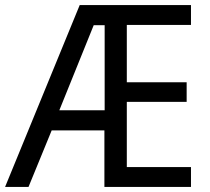

<svg xmlns="http://www.w3.org/2000/svg" viewBox="-21 -734 825 754"><path d="M729 0H389V-222H182L91 0H-1L292 -714H729V-636H477V-411H712V-334H477V-78H729ZM212 -301H390V-635H347Z"/></svg>

Font: Noto Sans Gurmukhi UI SemiCondensed
Style: Regular
Weight: 400
Width: 4
Designer: Jelle Bosma - Monotype Design Team
Foundry: Monotype Imaging Inc.
Version: Version 2.004; ttfautohint (v1.8.4.7-5d5b)